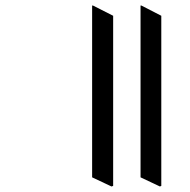

<svg xmlns="http://www.w3.org/2000/svg" viewBox="-20 -644 686 694"><path d="M558 30 488 -3V-624H491L563 -587V28ZM383 30 313 -3V-624H316L389 -587V28Z"/></svg>

Font: Noto Serif Bengali SemiBold
Style: Regular
Weight: 600
Version: Version 2.003